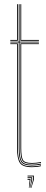

<svg xmlns="http://www.w3.org/2000/svg" viewBox="-20 -790 220 913"><path d="M132 -3Q90.5 -3 79.8 -21.6Q69 -40.2 69 -85V-588H29V-592H69V-770H73V-592H165V-588H73V-85Q73 -41.5 83 -24.2Q93 -7 132 -7Q142 -7 153.5 -8.2Q165 -9.5 175 -11.8V-7.8Q164.8 -5.2 153.2 -4.1Q141.8 -3 132 -3ZM132 5Q87 5 74 -16Q61 -37 61 -85V-580H29V-584H65V-85Q65 -39 76.9 -19Q88.8 1 132 1Q142.5 1 154.1 -0.2Q165.8 -1.5 175 -4V0Q157 5 132 5ZM132 -11Q94 -11 85.5 -27.8Q77 -44.5 77 -85.2V-584H165V-580H81V-85.2Q81 -45.8 88.8 -30.4Q96.5 -15 132 -15Q141.2 -15 152.4 -16.1Q163.5 -17.2 175 -19.5V-15.5Q165 -13.5 153.5 -12.2Q142 -11 132 -11ZM29 -596V-600H61V-770H65V-596ZM77 -596V-770H81V-600H165V-596ZM126.8 103 137 65V49H111V45H141V65L129.2 103ZM117.2 103 121 65H111V61H125V65L119.5 103ZM122 103 129 65V57H111V53H133V65L124.2 103Z"/></svg>

Font: Big Shoulders Inline Thin
Style: Regular
Weight: 100
Designer: Patric King
Foundry: XO Type Co
Version: Version 2.002